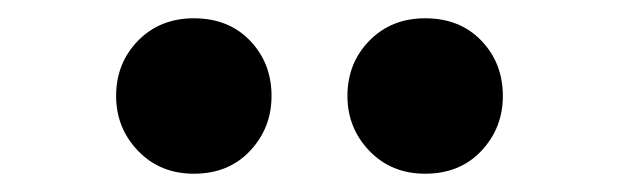

<svg xmlns="http://www.w3.org/2000/svg" viewBox="-20 -838 677 210"><path d="M192 -648Q155 -648 131 -673Q107 -698 107 -733Q107 -769 131 -793.5Q155 -818 192 -818Q230 -818 253.5 -793.5Q277 -769 277 -733Q277 -698 253.5 -673Q230 -648 192 -648ZM445 -648Q408 -648 384 -673Q360 -698 360 -733Q360 -769 384 -793.5Q408 -818 445 -818Q483 -818 506.5 -793.5Q530 -769 530 -733Q530 -698 506.5 -673Q483 -648 445 -648Z"/></svg>

Font: Noto Sans KR Thin Black
Style: Regular
Weight: 900
Version: Version 2.004-H2;hotconv 1.0.118;makeotfexe 2.5.65603